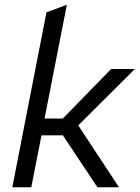

<svg xmlns="http://www.w3.org/2000/svg" viewBox="-20 -790 589 810"><path d="M32 0 176 -738 262 -770 168 -290H245L449 -499H549L268 -219H155L112 0ZM391 0 240 -227 295 -284 482 0Z"/></svg>

Font: REM Light
Style: Italic
Weight: 300
Italic angle: -11°
Designer: Octavio Pardo
Foundry: Ashler Design
Version: Version 1.005;gftools[0.9.28]